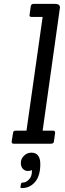

<svg xmlns="http://www.w3.org/2000/svg" viewBox="-20 -738 333 986"><path d="M88 205Q90 199 101.5 199Q113 199 128.5 184Q144 169 144 141L143 135Q137 140 122.5 140Q108 140 97.5 129Q87 118 87 98Q87 78 103 62Q119 46 141 46Q187 46 187 105.5Q187 165 160 196.5Q133 228 92 228Q85 228 85 222ZM242 0H51Q38 0 40 -12L47 -55Q48 -67 60 -67H116L199 -651H143Q129 -651 132 -663L138 -706Q140 -718 152 -718H263Q288 -718 288 -699Q288 -696 287 -693L199 -67H252Q264 -67 263 -55L257 -12Q256 0 242 0Z"/></svg>

Font: Sanchez
Style: Italic
Weight: 400
Designer: Daniel Hernández
Foundry: LatinoType
Version: Version 1.001